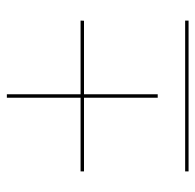

<svg xmlns="http://www.w3.org/2000/svg" viewBox="-25 -535 570 560"><g transform="rotate(-90 260.0 -255.0)"><path d="M480 -305H265V-520H255V-305H40V-295H255V-80H265V-295H479.5ZM480 10V0H40V10Z"/></g></svg>

Font: ZnikomitSC
Style: Regular
Weight: 100
Designer: gluk
Foundry: gluk
Version: Version 0.55